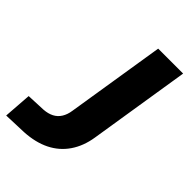

<svg xmlns="http://www.w3.org/2000/svg" viewBox="-238 -791 887 887"><g transform="rotate(45 206.0 -347.5)"><path d="M-24 10 -14 -127 79 -131Q107 -133 127.5 -143.5Q148 -154 160.5 -174Q173 -194 177 -222L254 -705H417L338 -208Q328 -144 296 -97Q264 -50 212 -24Q160 2 88 6Z"/></g></svg>

Font: Nunito Sans 7pt ExtraBold
Style: Italic
Weight: 800
Italic angle: -9°
Designer: Vernon Adams
Foundry: Vernon Adams
Version: Version 3.101;gftools[0.9.27]